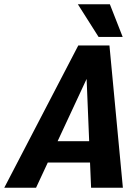

<svg xmlns="http://www.w3.org/2000/svg" viewBox="-68 -880 654 900"><path d="M359 0 354 -118H156L101 0H-48L299 -667H445L508 0ZM202 -218H350L338 -510ZM297 -860H447L507 -707H394Z"/></svg>

Font: Epunda Sans
Style: Bold Italic
Weight: 700
Italic angle: -12.0243°
Designer: Simon Atzbach
Foundry: typofactur
Version: Version 2.204; ttfautohint (v1.8.4.7-5d5b)